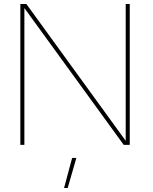

<svg xmlns="http://www.w3.org/2000/svg" viewBox="-20 -719 758 953"><path d="M604 -699V-20L111 -699H81V0H101V-679L594 0H624V-699ZM338 65 298 214H316L359 65Z"/></svg>

Font: Argentum Sans Thin
Style: Regular
Weight: 250
Designer: Julieta Ulanovsky
Foundry: Julieta Ulanovsky
Version: Version 5.001;February 15, 2019;FontCreator 11.5.0.2425 64-b